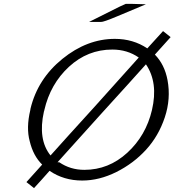

<svg xmlns="http://www.w3.org/2000/svg" viewBox="-20 -912 898 988"><path d="M438 -799 598 -879 627 -892H629H646H661L731 -890L583 -828Q512 -798 499 -799ZM136 -346Q136 -351 137 -353Q174 -506 301 -609Q428 -712 571 -712Q665 -712 738 -663L819 -752L858 -721L777 -631Q827 -580 842 -500Q860 -404 828 -308Q796 -212 731.5 -141.5Q667 -71 579 -27Q491 17 403 17Q308 17 235 -33Q218 -13 195 12L155 56L116 25L197 -65Q151 -110 133 -185Q114 -254 136 -346ZM208 -345Q208 -342 206 -338Q174 -194 240 -112Q314 -195 467 -363L694 -616Q635 -657 558 -657Q431 -657 335 -568.5Q239 -480 208 -345ZM276 -77H285Q342 -38 414 -38Q539 -38 635 -126Q731 -214 762 -346Q795 -487 731 -581Q657 -498 504 -330Z"/></svg>

Font: Coval
Style: ExtraLight Italic
Weight: 200
Foundry: Context Ltd
Version: Version 001.000